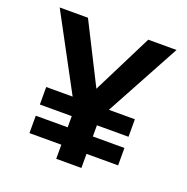

<svg xmlns="http://www.w3.org/2000/svg" viewBox="-118 -761 849 871"><g transform="rotate(20 306.0 -325.0)"><path d="M90.5 -152H244.5V-206H90.5V-290.5H218L24.5 -650.5H161L307 -361L452 -650.5H588.5L393 -290.5H518.5V-206H366V-152H518.5V-68H366V0H244.5V-68H90.5Z"/></g></svg>

Font: Overused Grotesk SemiBold
Style: Regular
Weight: 610
Version: Version 0.004